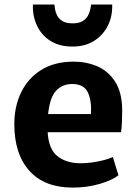

<svg xmlns="http://www.w3.org/2000/svg" viewBox="-20 -844 620 872"><path d="M310.5 8Q182 8 113.5 -68.2Q45 -144.5 45 -280Q45 -361 76.2 -425Q107.5 -489 167 -526.2Q226.5 -563.5 312.5 -564Q370 -564.5 420.2 -543.5Q470.5 -522.5 502.2 -474.2Q534 -426 535 -344.5Q535 -314 533.8 -287.8Q532.5 -261.5 529.5 -243.5H196.5Q201 -165.5 241.8 -134Q282.5 -102.5 347 -102.5Q371 -102.5 399.5 -106.5Q428 -110.5 453.5 -117.2Q479 -124 492.5 -131L518 -48Q490 -25.5 432.8 -8.8Q375.5 8 310.5 8ZM307.5 -462.5Q264.5 -462.5 235.5 -432.8Q206.5 -403 198.5 -326H393Q397 -386.5 379 -424.5Q361 -462.5 307.5 -462.5ZM309.5 -632.5Q250 -632.5 209.2 -658.2Q168.5 -684 148 -727.5Q127.5 -771 129.5 -823.5H227Q227.5 -816.5 229.8 -802.5Q232 -788.5 239.5 -773.5Q247 -758.5 263.8 -748.2Q280.5 -738 310 -738Q339 -738 355.5 -748.2Q372 -758.5 379.8 -773.5Q387.5 -788.5 390.2 -802.5Q393 -816.5 394 -823.5H489.5Q491.5 -771 469.8 -727.5Q448 -684 407 -658.2Q366 -632.5 309.5 -632.5Z"/></svg>

Font: Merriweather Sans
Style: Bold
Weight: 700
Designer: Eben Sorkin
Foundry: Eben Sorkin
Version: Version 1.008; ttfautohint (v1.7.19-72a1) -l 8 -r 50 -G 200 